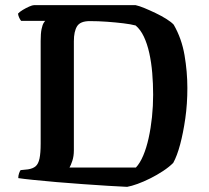

<svg xmlns="http://www.w3.org/2000/svg" viewBox="-20 -725 813 746"><path d="M474 1Q446 0 400.5 -3Q355 -6 303 -9.5Q251 -13 200 -17.5Q149 -22 109.5 -26Q70 -30 51 -33Q51 -43 54 -51.5Q57 -60 60 -64L89 -67Q108 -70 118.5 -79Q129 -88 133.5 -109Q138 -130 138 -167V-566Q138 -595 141.5 -612Q145 -629 150 -636.5Q155 -644 156 -644H62Q58 -649 54.5 -656.5Q51 -664 50 -672Q56 -679 68.5 -686.5Q81 -694 93.5 -699.5Q106 -705 112 -705H507Q521 -702 541.5 -693.5Q562 -685 585 -674Q608 -663 627 -651Q646 -639 655 -629Q686 -575 697 -510.5Q708 -446 708 -383Q708 -321 700 -265Q692 -209 680 -164Q668 -119 653 -92Q637 -76 613.5 -60.5Q590 -45 564 -32Q538 -19 514.5 -10.5Q491 -2 474 1ZM250 -74H508Q524 -91 536.5 -120.5Q549 -150 557.5 -188.5Q566 -227 570.5 -270Q575 -313 575 -357Q575 -400 571.5 -441.5Q568 -483 560 -519Q552 -555 539 -582.5Q526 -610 507 -626Q488 -631 459 -634.5Q430 -638 396 -640.5Q362 -643 329 -643Q292 -643 279.5 -623Q267 -603 267 -565V-141Q267 -118 261 -100Q255 -82 250 -74Z"/></svg>

Font: Texturina Medium 12pt SemiBold
Style: Regular
Weight: 600
Version: Version 1.002